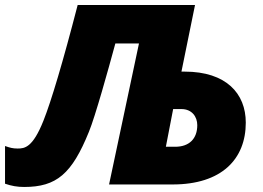

<svg xmlns="http://www.w3.org/2000/svg" viewBox="-65 -734 1048 764"><path d="M31 10C160 10 221 -42 289 -210C314 -271 365 -454 394 -561H488L369 0H622C817 0 913 -101 913 -246C913 -362 835 -449 670 -449H657L711 -714H244C185 -486 139 -332 108 -254C65 -146 33 -143 5 -143C-14 -143 -25 -146 -45 -153V-3C-19 6 4 10 31 10ZM595 -150 624 -300H657C699 -300 720 -269 720 -236C720 -182 688 -150 632 -150Z"/></svg>

Font: Noto Sans UI Black
Style: Italic
Weight: 900
Italic angle: -372°
Designer: Monotype Design Team
Foundry: Monotype Imaging Inc.
Version: Version 1.901